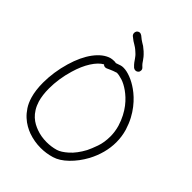

<svg xmlns="http://www.w3.org/2000/svg" viewBox="-278 -1139 1264 1264"><g transform="rotate(45 354.5 -506.5)"><path d="M564.5 -213.9Q578.1 -241.2 593.8 -285.6Q609.4 -330.1 609.4 -385.7Q609.4 -428.7 596.7 -472.7Q585 -510.7 568.8 -541.5Q552.7 -572.3 534.2 -596.2Q515.6 -620.1 496.6 -637.7Q477.5 -655.3 460.9 -667Q424.8 -692.4 394 -702.1Q363.3 -711.9 342.8 -711.9Q314.5 -703.1 295.9 -694.3Q277.3 -685.5 276.4 -685.5Q270.5 -682.6 263.7 -682.6Q251 -682.6 244.1 -691.4Q210 -672.9 178.7 -624Q147.5 -575.2 127 -504.9Q113.3 -459 106.4 -413.1Q99.6 -367.2 99.6 -323.2Q99.6 -261.7 113.3 -214.8Q123 -183.6 137.7 -160.2Q152.3 -136.7 169.9 -120.6Q187.5 -104.5 206.5 -94.2Q225.6 -84 242.2 -78.1Q287.1 -61.5 337.9 -61.5Q381.8 -61.5 421.9 -73.2Q452.1 -82 491.7 -117.2Q531.2 -152.3 564.5 -213.9ZM492.2 -710.9Q511.7 -697.3 533.7 -676.8Q555.7 -656.2 577.1 -628.9Q598.6 -601.6 617.2 -566.9Q635.7 -532.2 649.4 -488.3Q664.1 -438.5 664.1 -385.7Q664.1 -335.9 650.9 -286.1Q637.7 -236.3 612.3 -188.5Q578.1 -126 531.2 -80.6Q484.4 -35.2 437.5 -21.5Q388.7 -6.8 337.9 -6.8Q279.3 -6.8 223.6 -26.4Q202.1 -34.2 178.7 -47.4Q155.3 -60.5 132.8 -81.1Q110.4 -101.6 91.3 -130.4Q72.3 -159.2 60.5 -199.2Q44.9 -252 44.9 -323.2Q44.9 -370.1 52.2 -420.4Q59.6 -470.7 74.2 -520.5Q101.6 -614.3 146 -673.8Q190.4 -733.4 243.2 -750Q257.8 -753.9 273.4 -753.9Q278.3 -753.9 283.2 -753.9Q288.1 -753.9 293 -752Q305.7 -756.8 327.1 -763.7Q336.9 -766.6 350.6 -766.6Q379.9 -766.6 417.5 -752Q455.1 -737.3 492.2 -710.9ZM407.2 -890.6Q412.1 -882.8 418 -875Q423.8 -867.2 436.5 -855.5Q445.3 -847.7 445.3 -835.9Q445.3 -824.2 438.5 -817.4Q429.7 -808.6 418 -808.6Q407.2 -808.6 399.4 -815.4Q383.8 -830.1 376 -840.8Q368.2 -851.6 362.3 -860.4Q356.4 -868.2 350.6 -876Q344.7 -883.8 331.1 -895.5Q317.4 -908.2 308.6 -914.1Q299.8 -919.9 292 -924.8Q283.2 -929.7 272.9 -936.5Q262.7 -943.4 246.1 -957Q237.3 -965.8 237.3 -978.5Q237.3 -987.3 243.2 -996.1Q252.9 -1005.9 264.6 -1005.9Q271.5 -1005.9 282.2 -999Q295.9 -987.3 304.2 -981.4Q312.5 -975.6 320.3 -970.7Q330.1 -965.8 340.3 -958.5Q350.6 -951.2 367.2 -936.5Q383.8 -920.9 392.6 -910.2Q401.4 -899.4 407.2 -890.6Z"/></g></svg>

Font: Coming Soon
Style: Regular
Weight: 400
Designer: Dathan Boardman
Foundry: Open Window
Version: Version 1.002